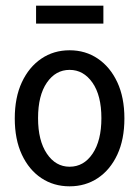

<svg xmlns="http://www.w3.org/2000/svg" viewBox="-20 -647 490 676"><path d="M225 9Q169 9 125.5 -20Q82 -49 57 -102.5Q32 -156 32 -230Q32 -304 57 -357.5Q82 -411 125.5 -440.5Q169 -470 225 -470Q281 -470 324.5 -440.5Q368 -411 393 -357.5Q418 -304 418 -230Q418 -156 393 -102.5Q368 -49 324.5 -20Q281 9 225 9ZM225 -60Q275 -60 306 -106Q337 -152 337 -231Q337 -311 305.5 -356Q274 -401 225 -401Q176 -401 145 -356Q114 -311 114 -231Q114 -152 145 -106Q176 -60 225 -60ZM107 -564V-627H344V-564Z"/></svg>

Font: Inconsolata SemiCondensed Medium
Style: Regular
Weight: 500
Width: 4
Monospace: yes
Designer: Raph Levien, Cyreal, Brenton Simpson
Foundry: Raph Levien, Cyreal, Google
Version: Version 3.001; ttfautohint (v1.8.2.53-6de2)